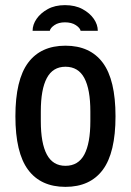

<svg xmlns="http://www.w3.org/2000/svg" viewBox="-20 -716 510 748"><path d="M235 12Q139 12 89.5 -54.5Q40 -121 40 -263Q40 -405 89.5 -471.5Q139 -538 235 -538Q331 -538 380.5 -471.5Q430 -405 430 -263Q430 -121 380.5 -54.5Q331 12 235 12ZM235 -70Q285 -70 308.5 -114Q332 -158 332 -244V-282Q332 -368 308.5 -412Q285 -456 235 -456Q186 -456 162.5 -412Q139 -368 139 -282V-244Q139 -158 162.5 -114Q186 -70 235 -70ZM107 -596Q107 -620 122.5 -642.5Q138 -665 166 -680.5Q194 -696 233 -696Q273 -696 301.5 -680.5Q330 -665 345.5 -642.5Q361 -620 361 -596H294Q292 -607 275.5 -618Q259 -629 233 -629Q208 -629 192 -618Q176 -607 174 -596Z"/></svg>

Font: Archivo Narrow Medium
Style: Regular
Weight: 500
Designer: Hector Gatti
Foundry: Omnibus-Type
Version: Version 3.002